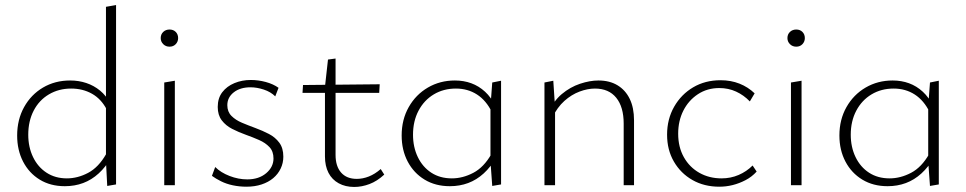

<svg xmlns="http://www.w3.org/2000/svg" viewBox="-20 -734 3827 761"><path d="M237 4Q180 4 137.5 -22Q95 -48 71.5 -93.5Q48 -139 48 -197Q48 -260 75.5 -309.5Q103 -359 150.5 -387Q198 -415 258 -415Q292 -415 322 -405Q352 -395 376.5 -375Q401 -355 417 -324L403 -300Q381 -342 344.5 -362.5Q308 -383 262 -383Q213 -383 174 -360Q135 -337 113.5 -295.5Q92 -254 92 -200Q92 -151 111 -111.5Q130 -72 164.5 -49.5Q199 -27 245 -27Q288 -27 329.5 -49Q371 -71 401 -124L421 -110Q399 -72 371 -46.5Q343 -21 309.5 -8.5Q276 4 237 4ZM405 3 400 -94V-707L440 -714V-3Z M631 0V-407L673 -414V0ZM652 -549Q637 -549 627 -559Q617 -569 617 -583Q617 -598 627 -607.5Q637 -617 652 -617Q667 -617 676.5 -607.5Q686 -598 686 -583Q686 -569 676.5 -559Q667 -549 652 -549Z M957 6Q929 6 903 0.5Q877 -5 856 -15.5Q835 -26 820 -37L833 -72Q855 -50 890 -36.5Q925 -23 960 -23Q1006 -23 1035 -47.5Q1064 -72 1064 -106Q1064 -134 1048 -151Q1032 -168 1007 -179Q982 -190 954 -200Q926 -210 900.5 -223Q875 -236 859 -257Q843 -278 843 -310Q843 -345 861 -368.5Q879 -392 909 -404.5Q939 -417 974 -417Q1004 -417 1033.5 -409Q1063 -401 1084 -386L1071 -352Q1053 -370 1025.5 -379Q998 -388 973 -388Q932 -388 906.5 -368Q881 -348 881 -317Q881 -291 897.5 -274.5Q914 -258 939 -247.5Q964 -237 992.5 -226.5Q1021 -216 1046 -203Q1071 -190 1087 -168.5Q1103 -147 1103 -113Q1103 -88 1092.5 -66Q1082 -44 1063 -28Q1044 -12 1017 -3Q990 6 957 6Z M1384 7Q1349 7 1322.5 -7.5Q1296 -22 1282 -49Q1268 -76 1268 -114V-390L1280 -498L1310 -502V-120Q1310 -75 1332 -50Q1354 -25 1394 -25Q1418 -25 1442 -34.5Q1466 -44 1489 -64L1503 -42Q1475 -16 1444.5 -4.5Q1414 7 1384 7ZM1483 -366H1179L1181 -397L1485 -400Z M1763 4Q1706 4 1663 -22Q1620 -48 1596 -93.5Q1572 -139 1572 -197Q1572 -260 1600 -309.5Q1628 -359 1676 -387Q1724 -415 1783 -415Q1818 -415 1848 -404Q1878 -393 1902.5 -370.5Q1927 -348 1943 -314L1930 -289Q1907 -336 1870.5 -359.5Q1834 -383 1787 -383Q1738 -383 1699.5 -360Q1661 -337 1639 -295.5Q1617 -254 1617 -200Q1617 -151 1636 -111.5Q1655 -72 1689.5 -49.5Q1724 -27 1771 -27Q1814 -27 1856 -49Q1898 -71 1928 -124L1947 -110Q1925 -72 1897 -46.5Q1869 -21 1835.5 -8.5Q1802 4 1763 4ZM1931 3 1924 -94V-312L1931 -407L1966 -414V-3Z M2452 0V-244Q2452 -310 2422.5 -346.5Q2393 -383 2338 -383Q2309 -383 2277 -371Q2245 -359 2217 -334Q2189 -309 2169 -268L2153 -285Q2173 -333 2206.5 -361Q2240 -389 2279 -402Q2318 -415 2352 -415Q2396 -415 2427.5 -396Q2459 -377 2476 -342Q2493 -307 2493 -257V0ZM2138 0V-407L2173 -414L2180 -308V0Z M2831 6Q2771 6 2724.5 -20.5Q2678 -47 2651 -93.5Q2624 -140 2624 -200Q2624 -262 2652 -311Q2680 -360 2727.5 -388Q2775 -416 2836 -416Q2877 -416 2911 -402.5Q2945 -389 2971 -364L2952 -332Q2928 -357 2897.5 -371Q2867 -385 2831 -385Q2783 -385 2746 -360.5Q2709 -336 2688.5 -295.5Q2668 -255 2668 -204Q2668 -151 2690.5 -111Q2713 -71 2752 -49Q2791 -27 2840 -27Q2876 -27 2907.5 -40.5Q2939 -54 2963 -78L2979 -54Q2960 -33 2935 -20Q2910 -7 2884 -0.5Q2858 6 2831 6Z M3115 0V-407L3157 -414V0ZM3136 -549Q3121 -549 3111 -559Q3101 -569 3101 -583Q3101 -598 3111 -607.5Q3121 -617 3136 -617Q3151 -617 3160.5 -607.5Q3170 -598 3170 -583Q3170 -569 3160.5 -559Q3151 -549 3136 -549Z M3498 4Q3441 4 3398 -22Q3355 -48 3331 -93.5Q3307 -139 3307 -197Q3307 -260 3335 -309.5Q3363 -359 3411 -387Q3459 -415 3518 -415Q3553 -415 3583 -404Q3613 -393 3637.5 -370.5Q3662 -348 3678 -314L3665 -289Q3642 -336 3605.5 -359.5Q3569 -383 3522 -383Q3473 -383 3434.5 -360Q3396 -337 3374 -295.5Q3352 -254 3352 -200Q3352 -151 3371 -111.5Q3390 -72 3424.5 -49.5Q3459 -27 3506 -27Q3549 -27 3591 -49Q3633 -71 3663 -124L3682 -110Q3660 -72 3632 -46.5Q3604 -21 3570.5 -8.5Q3537 4 3498 4ZM3666 3 3659 -94V-312L3666 -407L3701 -414V-3Z"/></svg>

Font: Ysabeau Infant ExtraLight
Style: Regular
Weight: 250
Designer: Christian Thalmann (Catharsis Fonts)
Version: Version 2.001;gftools[0.9.30]; featfreeze: ss01,ss02,lnum